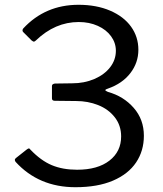

<svg xmlns="http://www.w3.org/2000/svg" viewBox="-20 -772 681 802"><path d="M77 -638Q74 -641 74 -645Q74 -649 77 -653Q169 -752 308 -752Q383 -752 440 -727.5Q497 -703 527.5 -660.5Q558 -618 558 -564Q558 -510 524.5 -466.5Q491 -423 431 -402Q420 -399 420 -395Q420 -393 431 -388Q496 -370 538.5 -321.5Q581 -273 581 -205Q581 -142 548.5 -93.5Q516 -45 452 -17.5Q388 10 295 10Q142 10 45 -96Q42 -101 42 -104Q42 -109 48 -113L91 -147Q98 -152 100 -152Q104 -152 107 -147Q151 -101 196.5 -82Q242 -63 302 -63Q388 -63 437 -101Q486 -139 486 -202Q486 -248 459.5 -282Q433 -316 390 -333Q347 -350 298 -350L209 -351Q197 -351 197 -361V-413Q197 -421 209 -423L281 -424Q332 -424 374 -442Q416 -460 440 -491Q464 -522 464 -560Q464 -593 444 -620.5Q424 -648 388.5 -664Q353 -680 309 -680Q210 -680 130 -603Q125 -598 121 -598Q119 -598 112 -603Z"/></svg>

Font: Libre Franklin
Style: Regular
Weight: 400
Designer: Pablo Impallari, Rodrigo Fuenzalida
Foundry: Impallari Type
Version: Version 1.001; ttfautohint (v1.4.1)